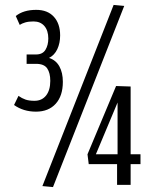

<svg xmlns="http://www.w3.org/2000/svg" viewBox="-20 -750 624 779"><path d="M37 -324 55 -361Q69 -351 83.5 -346Q98 -341 120 -341Q150 -341 167 -362.5Q184 -384 184 -422Q184 -454 171.5 -472.5Q159 -491 126 -491H88V-529H126Q153 -529 164.5 -548Q176 -567 176 -594Q176 -626 160 -644.5Q144 -663 116 -663Q96 -663 82.5 -659Q69 -655 60 -649L44 -685Q75 -710 127 -710Q173 -710 198.5 -682Q224 -654 224 -606Q224 -575 212.5 -550.5Q201 -526 179 -515Q207 -506 221 -480.5Q235 -455 235 -418Q235 -361 206 -329Q177 -297 126 -297Q75 -297 37 -324ZM195 9 152 5 441 -730 484 -726ZM340 -84 335 -124 451 -401 510 -399V-124H550V-84H510V0H455V-84ZM369 -124H457V-334Z"/></svg>

Font: Georama Condensed
Style: Regular
Weight: 400
Width: 3
Designer: Jean-Baptiste Levee
Foundry: Production Type
Version: Version 1.000